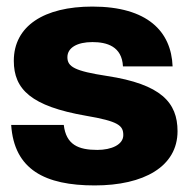

<svg xmlns="http://www.w3.org/2000/svg" viewBox="-20 -552 574 584"><path d="M268 12C417 12 520 -45 520 -153C520 -240 470 -296 305 -321C207 -336 185 -349 185 -378C185 -407 215 -424 261 -424C305 -424 351 -411 354 -350H505C501 -456 429 -532 261 -532C114 -532 22 -473 22 -367C22 -280 75 -229 241 -200C341 -183 355 -170 355 -141C355 -112 319 -96 276 -96C218 -96 181 -112 174 -172H14C23 -36 117 12 268 12Z"/></svg>

Font: Aspekta 800
Style: Regular
Weight: 800
Designer: Ivo Dolenc
Version: Version 2.000